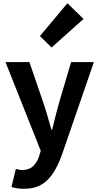

<svg xmlns="http://www.w3.org/2000/svg" viewBox="-20 -944 614 1188"><path d="M128 224Q103 224 85 221Q67 218 51 213L78 101Q86 103 96.5 105.5Q107 108 117 108Q160 108 185 84Q210 60 222 23L232 -11L14 -560H162L251 -300Q264 -262 275 -222Q286 -182 298 -142H303Q312 -182 322.5 -221.5Q333 -261 343 -300L420 -560H561L362 17Q338 83 307 129.5Q276 176 233.5 200Q191 224 128 224ZM299 -650 227 -721 397 -924 497 -827Z"/></svg>

Font: Noto Sans KR Thin
Style: Bold
Weight: 700
Version: Version 2.004-H2;hotconv 1.0.118;makeotfexe 2.5.65603